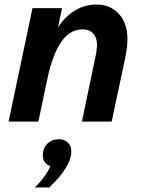

<svg xmlns="http://www.w3.org/2000/svg" viewBox="-20 -539 630 851"><path d="M18 0 124 -503H255L237 -417Q268 -466 312.5 -492.5Q357 -519 407 -519Q469 -519 507 -477.5Q545 -436 545 -365Q545 -346 542 -324Q539 -302 533 -273L475 0H343L400 -273Q405 -294 407.5 -312Q410 -330 410 -340Q410 -372 393 -390.5Q376 -409 346 -409Q291 -409 252.5 -354.5Q214 -300 191 -194L150 0ZM198 292H134Q158 269 176.5 243.5Q195 218 203 197Q170 186 170 149Q170 117 190.5 97.5Q211 78 242 78Q265 78 280.5 92.5Q296 107 296 133Q296 165 272 205Q248 245 198 292Z"/></svg>

Font: Wix Madefor Text
Style: Bold Italic
Weight: 700
Italic angle: -12°
Designer: Dalton Maag Ltd
Foundry: Dalton Maag Ltd
Version: Version 3.100